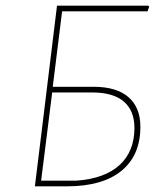

<svg xmlns="http://www.w3.org/2000/svg" viewBox="-20 -657 585 677"><path d="M166 -351H310Q391 -351 433 -314.5Q475 -278 475 -210Q475 -109 408 -54.5Q341 0 216 0H103L127 -195L181 -637H503L506 -633L500 -617H199ZM164 -331 147 -195 125 -20H249Q349 -27 401.5 -75Q454 -123 454 -206Q454 -267 416.5 -299Q379 -331 305 -331Z"/></svg>

Font: Luna Sans Thin
Style: Italic
Weight: 250
Italic angle: -7°
Designer: Juan Pablo del Peral
Foundry: Huerta Tipografica
Version: Version 2.001; ttfautohint (v1.5)